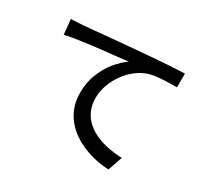

<svg xmlns="http://www.w3.org/2000/svg" viewBox="-154 -963 1307 1224"><g transform="rotate(30 500.0 -350.5)"><path d="M79 -675Q108 -676 133 -677.5Q158 -679 172 -680Q199 -682 244.5 -686.5Q290 -691 348 -696.5Q406 -702 472 -707.5Q538 -713 607 -719Q661 -724 711 -727.5Q761 -731 805 -733.5Q849 -736 883 -737V-636Q856 -636 820.5 -635Q785 -634 750 -631Q715 -628 689 -621Q639 -606 598 -574Q557 -542 528 -500Q499 -458 483 -411.5Q467 -365 467 -320Q467 -266 486 -225Q505 -184 538 -155.5Q571 -127 613.5 -108.5Q656 -90 704.5 -81Q753 -72 803 -70L766 36Q707 34 649.5 19Q592 4 540.5 -22.5Q489 -49 449.5 -88.5Q410 -128 387.5 -180Q365 -232 365 -299Q365 -374 390.5 -438Q416 -502 455.5 -549.5Q495 -597 535 -624Q505 -620 461 -615.5Q417 -611 366.5 -605.5Q316 -600 265 -593.5Q214 -587 168.5 -580Q123 -573 90 -565Z"/></g></svg>

Font: Noto Sans SC Medium
Style: Regular
Weight: 500
Designer: Ryoko NISHIZUKA  (kana, bopomofo & ideographs); Paul D. Hunt (Latin, Greek & Cyrillic); Sandoll Communications , Soo-you
Foundry: Adobe
Version: Version 2.004-H2;hotconv 1.0.118;makeotfexe 2.5.65603